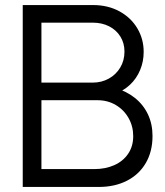

<svg xmlns="http://www.w3.org/2000/svg" viewBox="-20 -740 653 760"><path d="M70 0V-720H348Q407 -720 452.7 -695.2Q498.3 -670.3 523.5 -628Q548.7 -585.7 548.7 -534.7Q548.7 -496.3 534.6 -462.7Q520.5 -429 494.7 -404.7Q468.8 -380.3 434.7 -368.7L433.3 -393Q480.2 -379.3 513.8 -352.5Q547.5 -325.7 565.6 -287.3Q583.7 -249 583.7 -202Q583.7 -140.2 557.1 -94.7Q530.5 -49.2 482.4 -24.6Q434.3 0 371 0ZM353 -70.7Q397.2 -70.7 432.2 -86.2Q467.2 -101.8 487.2 -131.3Q507.3 -160.8 507.3 -201Q507.3 -240.3 488.9 -272.8Q470.5 -305.3 438.3 -324.3Q406.2 -343.3 366.3 -343.3H144V-70.7ZM347.3 -413Q381.8 -413 410.5 -428.8Q439.2 -444.5 455.9 -472.5Q472.7 -500.5 472.7 -535.7Q472.7 -569.2 456.6 -595.2Q440.5 -621.2 412 -635.8Q383.5 -650.3 347.3 -650.3H144V-413Z"/></svg>

Font: Hauora
Style: Regular
Weight: 400
Designer: Wayne Shih
Foundry: WCYS
Version: Version 1.001